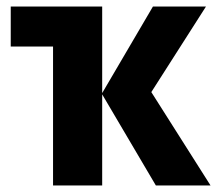

<svg xmlns="http://www.w3.org/2000/svg" viewBox="-20 -570 667 590"><path d="M613 -550 445 -287 627 0H459L294 -280V0H143V-427H13V-550H294V-284L450 -550Z"/></svg>

Font: Noto Sans Condensed ExtraBold
Style: Regular
Weight: 800
Width: 3
Designer: Monotype Design Team
Foundry: Monotype Imaging Inc.
Version: Version 2.013; ttfautohint (v1.8.4.7-5d5b)